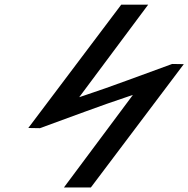

<svg xmlns="http://www.w3.org/2000/svg" viewBox="-20 -809 806 821"><path d="M101 -261.7 150.8 -260.9C277.6 -306.5 403.3 -355.2 529.4 -396.8L548.2 -403L253.4 -7.5H368.6L765.9 -534.7L716.1 -535.5C589.2 -489.9 463.6 -441.2 337.4 -399.6L318.7 -393.4L613.5 -788.9H498.3Z"/></svg>

Font: Stormning
Style: LightObl
Weight: 400
Designer: Robert Jablonski, Mew Too
Foundry: Cannot Into Space Fonts
Version: Version 0.90